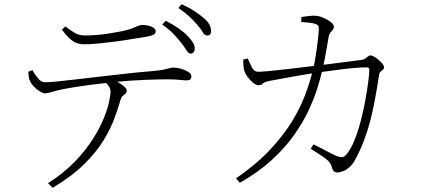

<svg xmlns="http://www.w3.org/2000/svg" viewBox="-20 -831 2020 915"><path d="M842 -629Q826 -649 805.5 -670.5Q785 -692 753 -714L770 -732Q805 -714 831.5 -695.5Q858 -677 874 -660Q892 -641 900.5 -626.5Q909 -612 908 -597Q907 -587 901.5 -581Q896 -575 887 -576Q877 -577 867.5 -593Q858 -609 842 -629ZM919 -714Q902 -734 882 -752.5Q862 -771 830 -793L845 -811Q881 -795 906.5 -778Q932 -761 950 -746Q970 -729 978 -713.5Q986 -698 986 -683Q986 -672 980.5 -666.5Q975 -661 966 -662Q954 -663 945 -679Q936 -695 919 -714ZM115 -489 134 -497Q146 -476 161.5 -457.5Q177 -439 194 -439Q215 -439 254 -443Q293 -447 345 -453Q397 -459 457 -466Q517 -473 580 -480Q643 -487 704 -492Q740 -495 759 -499Q778 -503 788 -506Q798 -509 807 -509Q823 -509 842.5 -503.5Q862 -498 877 -488.5Q892 -479 892 -467Q892 -460 888 -454Q884 -448 869 -448Q859 -448 835 -450.5Q811 -453 777 -453Q743 -453 673.5 -450.5Q604 -448 525 -440Q476 -435 422 -428Q368 -421 325.5 -414Q283 -407 266 -403Q244 -398 226.5 -392.5Q209 -387 194 -386Q185 -386 169.5 -395.5Q154 -405 140.5 -419.5Q127 -434 122 -447Q118 -455 117 -464.5Q116 -474 115 -489ZM231 64 209 42Q284 -6 336 -60Q388 -114 422 -167.5Q456 -221 474.5 -267Q493 -313 500 -346.5Q507 -380 507 -393Q507 -408 498 -421Q489 -434 467 -453L501 -461Q514 -455 533.5 -444.5Q553 -434 568.5 -421.5Q584 -409 584 -398Q584 -390 578 -385Q572 -380 565 -374Q558 -368 555 -357Q544 -319 526 -269Q508 -219 474 -163Q440 -107 381.5 -49Q323 9 231 64ZM678 -656Q650 -652 612.5 -645.5Q575 -639 534 -633.5Q493 -628 453.5 -624Q414 -620 380 -620Q346 -620 322.5 -638.5Q299 -657 275 -690L292 -705Q320 -683 339.5 -672.5Q359 -662 384 -662Q412 -662 442.5 -664.5Q473 -667 503 -672Q533 -677 560 -682Q592 -689 609 -695.5Q626 -702 636.5 -707Q647 -712 658 -712Q684 -712 703 -703.5Q722 -695 722 -681Q722 -672 712 -666Q702 -660 678 -656Z M1416 -750Q1431 -752 1451 -754.5Q1471 -757 1483 -756Q1495 -756 1510 -750.5Q1525 -745 1539 -737.5Q1553 -730 1562 -721Q1571 -712 1571 -704Q1571 -695 1566 -689.5Q1561 -684 1554.5 -675.5Q1548 -667 1545 -649Q1542 -631 1537 -601.5Q1532 -572 1526 -542Q1520 -512 1515 -492Q1507 -458 1492 -409.5Q1477 -361 1450 -303.5Q1423 -246 1380 -185.5Q1337 -125 1274 -67.5Q1211 -10 1123 40L1105 19Q1203 -49 1267 -117.5Q1331 -186 1371 -251.5Q1411 -317 1433.5 -377Q1456 -437 1469 -488Q1474 -505 1479 -532.5Q1484 -560 1488.5 -591.5Q1493 -623 1496 -649.5Q1499 -676 1499 -689Q1500 -703 1496.5 -708.5Q1493 -714 1480 -718Q1467 -722 1448 -723.5Q1429 -725 1416 -726ZM1461 -122 1474 -143Q1492 -134 1513.5 -123Q1535 -112 1553 -102.5Q1571 -93 1580 -89Q1600 -81 1610.5 -82Q1621 -83 1632 -96Q1652 -120 1669 -162Q1686 -204 1699 -254Q1712 -304 1721 -353Q1730 -402 1735 -441Q1740 -480 1740 -499Q1740 -510 1728 -510Q1706 -510 1674 -507.5Q1642 -505 1607.5 -500.5Q1573 -496 1542.5 -492Q1512 -488 1491 -485Q1466 -481 1431.5 -475.5Q1397 -470 1362.5 -463.5Q1328 -457 1300.5 -452Q1273 -447 1262 -445Q1239 -440 1232.5 -432.5Q1226 -425 1212 -425Q1200 -425 1185.5 -437Q1171 -449 1160 -464.5Q1149 -480 1146 -489Q1141 -502 1140 -518Q1139 -534 1139 -547L1161 -552Q1169 -533 1180 -511Q1191 -489 1210 -489Q1226 -489 1262.5 -492.5Q1299 -496 1347.5 -501.5Q1396 -507 1448.5 -513.5Q1501 -520 1551 -526Q1601 -532 1640.5 -537.5Q1680 -543 1700 -545Q1714 -547 1721 -552Q1728 -557 1733.5 -562Q1739 -567 1746 -567Q1752 -567 1763 -561Q1774 -555 1784.5 -545.5Q1795 -536 1802.5 -527Q1810 -518 1810 -512Q1810 -503 1805 -499Q1800 -495 1794 -490Q1788 -485 1786 -472Q1777 -412 1767 -357.5Q1757 -303 1744 -253.5Q1731 -204 1713.5 -158.5Q1696 -113 1673 -71Q1662 -49 1646 -35Q1630 -21 1614.5 -15Q1599 -9 1586 -9Q1578 -9 1571.5 -14.5Q1565 -20 1562 -33Q1557 -52 1543.5 -65Q1530 -78 1509 -91Q1488 -104 1461 -122Z"/></svg>

Font: Source Han Serif JP VF
Style: Regular
Weight: 250
Designer: Ryoko NISHIZUKA 西塚涼子 (kana & ideographs); Frank Grießhammer (Latin, Greek & Cyrillic); Wenlong ZHANG 张文龙 (bopomofo); San
Foundry: Adobe
Version: Version 2.001;hotconv 1.1.0;makeotfexe 2.6.0